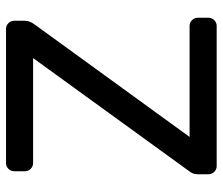

<svg xmlns="http://www.w3.org/2000/svg" viewBox="-71 -669 740 638"><g transform="rotate(-90 299.0 -350.0)"><path d="M559 -63V-27Q559 -16 551 -8Q543 0 532 0H66Q55 0 47 -8Q39 -16 39 -27V-63Q39 -77 46 -87Q53 -97 54 -98L425 -610H76Q65 -610 57 -618Q49 -626 49 -637V-673Q49 -684 57 -692Q65 -700 76 -700H522Q533 -700 541 -692Q549 -684 549 -673V-637Q549 -621 536 -604L163 -90H532Q543 -90 551 -82Q559 -74 559 -63Z"/></g></svg>

Font: Contemporary
Style: Regular
Weight: 400
Designer: Victor Tran
Foundry: Victor Tran
Version: Version 1.100